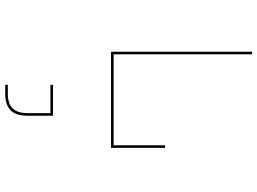

<svg xmlns="http://www.w3.org/2000/svg" viewBox="-145 -525 985 735"><g transform="rotate(90 347.5 -157.5)"><path d="M178 -90V-630H188V-100H536V-297H546V-90ZM423 132V229Q423 275 401.5 295Q380 315 340 315H305V305H340Q376 305 394.5 287Q413 269 413 229V142H305V132Z"/></g></svg>

Font: Bungee Hairline
Style: Regular
Weight: 400
Designer: David Jonathan Ross
Foundry: David Jonathan Ross
Version: Version 1.000;PS 1.0;hotconv 1.0.72;makeotf.lib2.5.5900